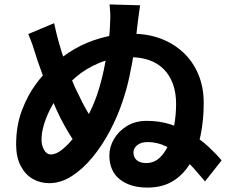

<svg xmlns="http://www.w3.org/2000/svg" viewBox="-20 -818 1040 869"><path d="M614 -794Q610 -768 607 -743Q604 -718 602 -704Q597 -653 588 -593Q579 -533 566 -472.5Q553 -412 535 -360Q513 -293 478 -226.5Q443 -160 399 -106.5Q355 -53 305 -21Q255 11 203 11Q162 11 128 -8.5Q94 -28 73.5 -67.5Q53 -107 53 -164Q53 -249 79 -318Q105 -387 143 -438Q175 -482 218 -522.5Q261 -563 315.5 -595Q370 -627 437 -646Q504 -665 582 -665Q650 -665 708 -643Q766 -621 809.5 -580.5Q853 -540 877.5 -482Q902 -424 902 -352Q902 -275 888 -206Q874 -137 843.5 -83.5Q813 -30 764.5 0.5Q716 31 647 31Q569 31 522 -6.5Q475 -44 475 -115Q475 -153 496 -189Q517 -225 555 -248Q593 -271 644 -271Q703 -271 753.5 -254.5Q804 -238 847 -211.5Q890 -185 924 -153.5Q958 -122 983 -92L908 3Q888 -21 861 -51.5Q834 -82 801 -110Q768 -138 729.5 -156.5Q691 -175 648 -175Q618 -175 601 -161Q584 -147 584 -128Q584 -106 599 -93Q614 -80 642 -80Q676 -80 701.5 -103Q727 -126 743.5 -165Q760 -204 768.5 -251.5Q777 -299 777 -348Q777 -399 762.5 -438.5Q748 -478 721 -505Q694 -532 656 -545.5Q618 -559 572 -559Q492 -559 430 -533.5Q368 -508 321.5 -467.5Q275 -427 241 -380Q221 -352 204.5 -318.5Q188 -285 178 -251Q168 -217 168 -186Q168 -160 179.5 -139.5Q191 -119 211 -119Q234 -119 262 -141.5Q290 -164 319.5 -202Q349 -240 375.5 -289Q402 -338 420 -391Q437 -442 449.5 -500Q462 -558 469.5 -613Q477 -668 478 -708Q480 -741 479 -758Q478 -775 476 -798ZM225 -713Q234 -670 246.5 -625Q259 -580 274.5 -537Q290 -494 305 -456.5Q320 -419 335 -391Q362 -333 388 -292.5Q414 -252 443 -214L365 -116Q348 -135 330 -158.5Q312 -182 293 -213Q274 -244 253 -285Q235 -321 216 -366.5Q197 -412 180 -459.5Q163 -507 149 -546Q143 -564 138.5 -579.5Q134 -595 127 -615Q120 -635 108 -664Z"/></svg>

Font: Farlight84_Sys_V01
Style: Bold
Weight: 700
Designer: Monotype Design Team, Nadine Chahine and Nizar Qandah
Foundry: Monotype Imaging Inc.
Version: Version 2.004;October 31, 2024;FontCreator 14.0.0.2814 64-bi